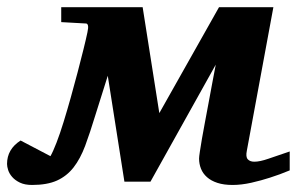

<svg xmlns="http://www.w3.org/2000/svg" viewBox="-76 -508 835 540"><path d="M618.2 -84Q614.7 -66.9 620.8 -60.1Q627 -53.2 639.2 -53.2Q654.8 -53.2 678.7 -61.5Q702.6 -69.8 738.8 -82V-28.8Q710.9 -17.1 683.1 -8.3Q659.2 -0.5 631.1 5.9Q603 12.2 578.1 12.2Q553.2 12.2 535.4 6.3Q517.6 0.5 506.1 -9.8Q494.6 -20 489.3 -33.4Q483.9 -46.9 483.9 -62Q483.9 -66.9 486.1 -81.5Q488.3 -96.2 491.9 -117.4Q495.6 -138.7 500.5 -164.6Q505.4 -190.4 510.5 -218Q515.6 -245.6 520.8 -273.4Q525.9 -301.3 530.8 -326.2L347.2 2.9H273.9L227.1 -294.9L191.9 -183.1Q177.2 -134.8 163.6 -98.1Q149.9 -61.5 130.9 -37.1Q111.8 -12.7 84.2 -0.2Q56.6 12.2 14.2 12.2Q-6.3 12.2 -20 5.6Q-33.7 -1 -41.7 -10.3Q-49.8 -19.5 -53 -29.5Q-56.2 -39.6 -56.2 -46.9Q-56.2 -88.4 -18.1 -112.8L65.9 -68.8Q73.2 -81.5 83 -106.9Q92.8 -132.3 102.8 -164.8Q112.8 -197.3 123 -233.6Q133.3 -270 142.3 -304.7Q151.4 -339.4 158.7 -368.9Q166 -398.4 169.9 -417Q172.9 -430.7 171.4 -436.3Q169.9 -441.9 166 -441.9L96.2 -445.8V-487.8H325.2L372.1 -189.9L540 -487.8H692.9Z"/></svg>

Font: Charis SIL
Style: Bold Italic
Weight: 700
Italic angle: -11°
Foundry: SIL International
Version: Version 4.112